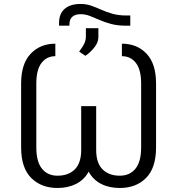

<svg xmlns="http://www.w3.org/2000/svg" viewBox="-20 -930 886 960"><path d="M256.7 -711.6V-649.1Q213.8 -649.1 187.7 -615.4Q161.6 -581.7 161.6 -512.1V-192.8Q161.6 -121.1 190 -86.3Q218.4 -51.5 267.4 -51.5Q322.4 -51.5 354.2 -83.3Q386 -115.1 386 -180.4V-399.5H460.9V-180.4Q460.9 -115.1 492.7 -83.3Q524.5 -51.5 578.8 -51.5Q628.6 -51.5 657.1 -86.3Q685.7 -121.1 685.7 -192.8V-512.1Q685.7 -581.7 659.4 -615.4Q633.2 -649.1 589.5 -649.1V-711.6Q665.5 -711.6 712.9 -661.4Q760.3 -611.2 760.3 -512.4V-192.8Q760.3 -90.9 710.6 -40.5Q660.9 9.9 578.8 9.9Q525.6 9.9 485.6 -10.5Q445.7 -30.9 423.3 -71.7Q400.9 -30.9 360.6 -10.5Q320.3 9.9 267.4 9.9Q186.1 9.9 135.8 -40.5Q85.6 -90.9 85.6 -192.8V-512.4Q85.6 -611.2 133.5 -661.4Q181.5 -711.6 256.7 -711.6ZM611.2 -852.6H631.4V-801.5H610.4Q567.8 -801.5 535.5 -810.2Q503.2 -818.9 477.5 -830.3Q451.7 -841.6 429.2 -850.3Q406.6 -859 383.5 -859Q357.6 -859.4 342.3 -846.8Q327.1 -834.2 327.1 -807.9V-801.5H275.2V-813.9Q275.2 -862.6 304.2 -886.5Q333.1 -910.5 382.8 -910.2Q411.6 -910.2 436.3 -901.5Q460.9 -892.8 486.3 -881.4Q511.7 -870 541.9 -861.3Q572.1 -852.6 611.2 -852.6ZM407 -650.9 375.7 -672.2Q392.4 -693.2 400.9 -710.9Q409.4 -728.7 409.4 -746.8V-789.1H471.9V-744Q471.9 -717.7 451.2 -692.1Q430.4 -666.5 407 -650.9Z"/></svg>

Font: Inter Zeller Light
Style: Regular
Weight: 300
Designer: Rasmus Andersson; Joe Bland
Foundry: zeller
Version: Version 3.015;git-dec3a8cb1